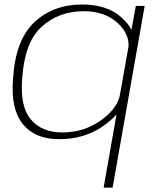

<svg xmlns="http://www.w3.org/2000/svg" viewBox="-20 -616 701 856"><path d="M442 220.5 499.5 -106Q476.5 -79 435.5 -51Q354 4.5 243.5 4.5Q136.5 4.5 82 -62.5Q27.5 -129.5 38 -262Q48 -437 132.8 -516.5Q217.5 -596 346 -596Q455.5 -596 519 -540.5Q553 -511 566 -483L585.5 -589.5H625L482 220.5ZM553 -408.5Q556.5 -464.5 505.5 -512.5Q449 -566 353 -566Q242.5 -566 166 -497Q89.5 -428 79 -266Q68.5 -141.5 117.5 -83.5Q166.5 -25.5 258 -25.5Q353.5 -25.5 429 -79Q498 -128 513 -184.5Z"/></svg>

Font: Anybody ExtraExpanded ExtraLight
Style: Italic
Weight: 200
Width: 8
Italic angle: -10°
Designer: Tyler Finck
Foundry: Etcetera Type Company
Version: Version 1.010; ttfautohint (v1.8.3) -l 8 -r 50 -G 200 -x 14 